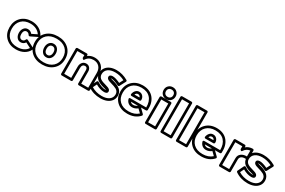

<svg xmlns="http://www.w3.org/2000/svg" viewBox="121 -2199 5341 3604"><g transform="rotate(30 2791.0 -397.0)"><path d="M-12.2 -270Q-12.2 -406.7 73.5 -491.5Q159.2 -576.2 297.9 -576.2Q389.6 -576.2 461.2 -535.2Q532.7 -494.1 570.8 -419.9Q575.7 -411.1 572.8 -401.4Q569.8 -391.6 560.1 -387.2L404.8 -311Q395.5 -307.1 386 -310.1Q376.5 -313 372.1 -320.8Q349.6 -361.8 307.1 -361.8Q278.8 -361.8 260.5 -338.4Q242.2 -314.9 242.2 -271Q242.2 -225.1 260.3 -201.7Q278.3 -178.2 307.1 -178.2Q330.1 -178.2 345 -188.5Q359.9 -198.7 370.1 -223.1Q374 -232.9 383.1 -236.6Q392.1 -240.2 403.8 -234.9L561 -155.8Q570.3 -151.4 574 -141.8Q577.6 -132.3 573.2 -123Q538.6 -48.8 465.3 -8.3Q392.1 32.2 295.9 32.2Q158.7 32.2 73.2 -51.3Q-12.2 -134.8 -12.2 -270ZM38.1 -270Q38.1 -154.3 107.4 -86.2Q176.8 -18.1 295.9 -18.1Q372.1 -18.1 428.5 -45.4Q484.9 -72.8 516.1 -123L403.8 -180.2Q369.1 -127.9 307.1 -127.9Q254.9 -127.9 223.4 -169.2Q191.9 -210.4 191.9 -271Q191.9 -330.6 223.4 -371.3Q254.9 -412.1 307.1 -412.1Q365.2 -412.1 402.8 -365.2L514.2 -419.9Q480.5 -470.2 425 -498Q369.6 -525.9 297.9 -525.9Q178.7 -525.9 108.4 -456.5Q38.1 -387.2 38.1 -270Z M537.1 -272Q537.1 -409.2 628.2 -492.7Q719.2 -576.2 865.2 -576.2Q1011.2 -576.2 1101.8 -492.4Q1192.4 -408.7 1192.4 -272Q1192.4 -135.7 1101.6 -51.8Q1010.7 32.2 865.2 32.2Q719.2 32.2 628.2 -51.5Q537.1 -135.3 537.1 -272ZM587.4 -272Q587.4 -156.7 662.4 -87.4Q737.3 -18.1 865.2 -18.1Q993.2 -18.1 1067.6 -86.9Q1142.1 -155.8 1142.1 -272Q1142.1 -388.7 1067.9 -457.3Q993.7 -525.9 865.2 -525.9Q736.8 -525.9 662.1 -456.8Q587.4 -387.7 587.4 -272ZM741.2 -270Q741.2 -332.5 774.9 -374.3Q808.6 -416 865.2 -416Q920.9 -416 954.6 -374.3Q988.3 -332.5 988.3 -270Q988.3 -207 954.6 -165.5Q920.9 -124 865.2 -124Q808.6 -124 774.9 -165.5Q741.2 -207 741.2 -270ZM791.5 -270Q791.5 -223.6 811.8 -198.7Q832 -173.8 865.2 -173.8Q897.9 -173.8 918.2 -198.7Q938.5 -223.6 938.5 -270Q938.5 -315.9 918.2 -341.1Q897.9 -366.2 865.2 -366.2Q832 -366.2 811.8 -341.1Q791.5 -315.9 791.5 -270Z M1263.7 0V-543.9Q1263.7 -554.7 1271.7 -561.8Q1279.8 -568.8 1289.1 -568.8H1490.7Q1501.5 -568.8 1508.8 -561Q1516.1 -553.2 1516.1 -543.9V-526.9Q1575.2 -577.1 1664.1 -577.1Q1761.7 -577.1 1823.2 -512.9Q1884.8 -448.7 1884.8 -345.2V0Q1884.8 10.7 1877 17.8Q1869.1 24.9 1859.9 24.9H1657.7Q1647 24.9 1639.9 17.1Q1632.8 9.3 1632.8 0V-287.1Q1632.8 -318.8 1618.7 -334.5Q1604.5 -350.1 1580.1 -350.1Q1550.3 -349.1 1533.2 -328.6Q1516.1 -308.1 1516.1 -269V0Q1516.1 10.7 1508.1 17.8Q1500 24.9 1490.7 24.9H1289.1Q1278.3 24.9 1271 17.1Q1263.7 9.3 1263.7 0ZM1314 -24.9H1465.8V-269Q1465.8 -324.2 1496.8 -361.8Q1527.8 -399.4 1580.1 -399.9Q1626.5 -399.9 1654.8 -367.9Q1683.1 -335.9 1683.1 -287.1V-24.9H1835V-345.2Q1835 -429.7 1788.3 -478.3Q1741.7 -526.9 1664.1 -526.9Q1561.5 -526.9 1511.7 -446.8Q1505.4 -436.5 1498.3 -434.3Q1491.2 -432.1 1485.6 -435.8Q1480 -439.5 1475.3 -444.8Q1470.7 -450.2 1468.3 -455.1L1465.8 -460V-519H1314Z M1851.6 -79.1 1913.6 -206.1Q1916.5 -211.4 1921.1 -215.3Q1925.8 -219.2 1933.3 -220.7Q1940.9 -222.2 1949.7 -215.8Q2047.4 -152.8 2132.8 -152.8Q2144.5 -152.8 2147.5 -153.8Q2139.2 -158.7 2112.8 -165.8Q2086.4 -172.9 2057.9 -180.4Q2029.3 -188 1995.6 -203.6Q1961.9 -219.2 1935.8 -239.5Q1909.7 -259.8 1892.1 -293.9Q1874.5 -328.1 1874.5 -371.1Q1874.5 -435.1 1908.9 -482.7Q1943.4 -530.3 2001.2 -554.2Q2059.1 -578.1 2131.8 -578.1Q2263.2 -578.1 2383.8 -508.8Q2392.6 -503.9 2395 -493.7Q2397.5 -483.4 2392.6 -475.1L2325.7 -348.1Q2320.8 -338.9 2310.8 -336.2Q2300.8 -333.5 2292.5 -337.9Q2187.5 -392.1 2125.5 -392.1Q2122.6 -392.1 2118.4 -391.6Q2114.3 -391.1 2113.8 -391.1Q2122.1 -386.2 2148.7 -378.9Q2175.3 -371.6 2204.8 -364Q2234.4 -356.4 2268.8 -340.3Q2303.2 -324.2 2330.3 -303.7Q2357.4 -283.2 2375.5 -248.5Q2393.6 -213.9 2393.6 -170.9Q2393.6 -106.9 2358.4 -60.1Q2323.2 -13.2 2263.9 10.5Q2204.6 34.2 2129.4 34.2Q1973.6 34.2 1858.4 -47.9Q1851.6 -52.7 1849.6 -62.3Q1847.7 -71.8 1851.6 -79.1ZM1905.8 -77.1Q2002.4 -16.1 2129.4 -16.1Q2229.5 -16.1 2286.6 -58.3Q2343.8 -100.6 2343.8 -170.9Q2343.8 -204.1 2328.1 -228.8Q2312.5 -253.4 2287.4 -267.6Q2262.2 -281.7 2231.9 -292Q2201.7 -302.2 2171.4 -310.5Q2141.1 -318.8 2116 -328.4Q2090.8 -337.9 2075.2 -353.5Q2059.6 -369.1 2059.6 -391.1Q2059.6 -417.5 2079.8 -429.7Q2100.1 -441.9 2125.5 -441.9Q2190.9 -441.9 2292.5 -393.1L2336.4 -477.1Q2237.3 -527.8 2131.8 -527.8Q2035.2 -527.8 1980 -485.8Q1924.8 -443.8 1924.8 -371.1Q1924.8 -337.9 1940.2 -313.5Q1955.6 -289.1 1980 -275.1Q2004.4 -261.2 2034.2 -251.2Q2064 -241.2 2093.5 -233.2Q2123 -225.1 2147.5 -215.8Q2171.9 -206.5 2187.3 -190.7Q2202.6 -174.8 2202.6 -152.8Q2202.6 -138.2 2195.8 -127.7Q2189 -117.2 2177.5 -112.1Q2166 -106.9 2155.3 -105Q2144.5 -103 2132.8 -103Q2043.9 -103 1945.8 -159.2Z M2392.1 -270Q2392.1 -406.7 2478.8 -491.5Q2565.4 -576.2 2704.1 -576.2Q2708.5 -576.2 2717 -575.7Q2725.6 -575.2 2729.5 -575.2Q2871.1 -566.9 2946.3 -471.2Q3021.5 -375.5 3012.2 -222.2Q3011.7 -211.9 3004.2 -205.1Q2996.6 -198.2 2987.3 -198.2H2879.4L2970.2 -108.9Q2977.5 -101.6 2977.5 -91.3Q2977.5 -81.1 2971.2 -74.2Q2875.5 32.2 2710.4 32.2Q2565.4 32.2 2478.8 -50.8Q2392.1 -133.8 2392.1 -270ZM2442.4 -270Q2442.4 -154.3 2513.4 -86.2Q2584.5 -18.1 2710.4 -18.1Q2836.9 -18.1 2917.5 -90.8L2846.2 -160.2Q2789.6 -117.2 2727.5 -117.2Q2680.7 -117.2 2646 -143.6Q2611.3 -169.9 2597.2 -215.8Q2593.3 -225.6 2595.7 -231.9Q2598.1 -238.3 2600.3 -241.5Q2602.5 -244.6 2608.2 -246.1Q2613.8 -247.6 2616 -247.8Q2618.2 -248 2620.6 -248H2621.1H2963.4Q2964.8 -379.4 2897.5 -452.6Q2830.1 -525.9 2704.1 -525.9Q2584 -525.9 2513.2 -456.8Q2442.4 -387.7 2442.4 -270ZM2592.3 -326.2Q2601.1 -375 2631.1 -407Q2661.1 -439 2706.1 -439Q2753.4 -439 2783.9 -405Q2814.5 -371.1 2813.5 -321.8Q2813.5 -312.5 2805.9 -304.7Q2798.3 -296.9 2788.1 -296.9H2617.2Q2605 -296.9 2598.9 -303.2Q2592.8 -309.6 2592 -315.2Q2591.3 -320.8 2592.3 -326.2ZM2650.4 -347.2H2760.3Q2755.4 -367.2 2741 -378.2Q2726.6 -389.2 2706.1 -389.2Q2668.9 -389.2 2650.4 -347.2ZM2661.1 -198.2Q2685.1 -167 2727.5 -167Q2770 -167 2813.5 -198.2Z M3117.7 -606.7Q3081.1 -643.6 3081.1 -699.2Q3081.1 -754.9 3117.7 -791.5Q3154.3 -828.1 3210 -828.1Q3265.6 -828.1 3302.5 -791.5Q3339.4 -754.9 3339.4 -699.2Q3339.4 -643.6 3302.5 -606.7Q3265.6 -569.8 3210 -569.8Q3154.3 -569.8 3117.7 -606.7ZM3083 0V-543.9Q3083 -554.7 3091.1 -561.8Q3099.1 -568.8 3108.4 -568.8H3310.1Q3320.8 -568.8 3327.9 -561Q3335 -553.2 3335 -543.9V0Q3335 10.7 3327.1 17.8Q3319.3 24.9 3310.1 24.9H3108.4Q3097.7 24.9 3090.3 17.1Q3083 9.3 3083 0ZM3289.1 -699.2Q3289.1 -734.9 3267.6 -756.3Q3246.1 -777.8 3210 -777.8Q3174.3 -777.8 3152.8 -756.6Q3131.3 -735.4 3131.3 -699.2Q3131.3 -663.1 3152.8 -641.6Q3174.3 -620.1 3210 -620.1Q3245.6 -620.1 3267.3 -641.6Q3289.1 -663.1 3289.1 -699.2ZM3133.3 -24.9H3285.2V-519H3133.3Z M3418.9 0V-742.2Q3418.9 -752.9 3426.8 -760Q3434.6 -767.1 3443.8 -767.1H3646Q3656.7 -767.1 3663.8 -759.3Q3670.9 -751.5 3670.9 -742.2V0Q3670.9 10.7 3663.1 17.8Q3655.3 24.9 3646 24.9H3443.8Q3433.1 24.9 3426 17.1Q3418.9 9.3 3418.9 0ZM3468.8 -24.9H3621.1V-716.8H3468.8Z M3753.9 0V-742.2Q3753.9 -752.9 3761.7 -760Q3769.5 -767.1 3778.8 -767.1H3981Q3991.7 -767.1 3998.8 -759.3Q4005.9 -751.5 4005.9 -742.2V0Q4005.9 10.7 3998 17.8Q3990.2 24.9 3981 24.9H3778.8Q3768.1 24.9 3761 17.1Q3753.9 9.3 3753.9 0ZM3803.7 -24.9H3956.1V-716.8H3803.7Z M3994.6 -270Q3994.6 -406.7 4081.3 -491.5Q4168 -576.2 4306.6 -576.2Q4311 -576.2 4319.6 -575.7Q4328.1 -575.2 4332 -575.2Q4473.6 -566.9 4548.8 -471.2Q4624 -375.5 4614.7 -222.2Q4614.3 -211.9 4606.7 -205.1Q4599.1 -198.2 4589.8 -198.2H4481.9L4572.8 -108.9Q4580.1 -101.6 4580.1 -91.3Q4580.1 -81.1 4573.7 -74.2Q4478 32.2 4313 32.2Q4168 32.2 4081.3 -50.8Q3994.6 -133.8 3994.6 -270ZM4044.9 -270Q4044.9 -154.3 4116 -86.2Q4187 -18.1 4313 -18.1Q4439.5 -18.1 4520 -90.8L4448.7 -160.2Q4392.1 -117.2 4330.1 -117.2Q4283.2 -117.2 4248.5 -143.6Q4213.9 -169.9 4199.7 -215.8Q4195.8 -225.6 4198.2 -231.9Q4200.7 -238.3 4202.9 -241.5Q4205.1 -244.6 4210.7 -246.1Q4216.3 -247.6 4218.5 -247.8Q4220.7 -248 4223.1 -248H4223.6H4565.9Q4567.4 -379.4 4500 -452.6Q4432.6 -525.9 4306.6 -525.9Q4186.5 -525.9 4115.7 -456.8Q4044.9 -387.7 4044.9 -270ZM4194.8 -326.2Q4203.6 -375 4233.6 -407Q4263.7 -439 4308.6 -439Q4356 -439 4386.5 -405Q4417 -371.1 4416 -321.8Q4416 -312.5 4408.4 -304.7Q4400.9 -296.9 4390.6 -296.9H4219.7Q4207.5 -296.9 4201.4 -303.2Q4195.3 -309.6 4194.6 -315.2Q4193.8 -320.8 4194.8 -326.2ZM4252.9 -347.2H4362.8Q4357.9 -367.2 4343.5 -378.2Q4329.1 -389.2 4308.6 -389.2Q4271.5 -389.2 4252.9 -347.2ZM4263.7 -198.2Q4287.6 -167 4330.1 -167Q4372.6 -167 4416 -198.2Z M4687.5 0V-543.9Q4687.5 -554.7 4695.6 -561.8Q4703.6 -568.8 4712.9 -568.8H4914.6Q4925.3 -568.8 4932.6 -561Q4939.9 -553.2 4939.9 -543.9V-524.9Q5001 -577.1 5085.9 -577.1Q5096.7 -577.1 5103.8 -569.1Q5110.8 -561 5110.8 -551.8V-370.1Q5110.8 -360.4 5104 -351.8Q5097.2 -343.3 5082.5 -345.2Q5060.1 -347.2 5051.8 -347.2Q4996.1 -347.2 4968 -324Q4939.9 -300.8 4939.9 -259.8V0Q4939.9 10.7 4931.9 17.8Q4923.8 24.9 4914.6 24.9H4712.9Q4702.1 24.9 4694.8 17.1Q4687.5 9.3 4687.5 0ZM4737.8 -24.9H4889.6V-259.8Q4889.6 -325.7 4937.7 -362.5Q4985.8 -399.4 5060.5 -397V-524.9Q4980 -514.6 4935.5 -444.8Q4929.2 -434.6 4922.1 -432.4Q4915 -430.2 4909.4 -433.8Q4903.8 -437.5 4899.2 -442.9Q4894.5 -448.2 4892.1 -453.1L4889.6 -458V-519H4737.8Z M5041.5 -79.1 5103.5 -206.1Q5106.4 -211.4 5111.1 -215.3Q5115.7 -219.2 5123.3 -220.7Q5130.9 -222.2 5139.6 -215.8Q5237.3 -152.8 5322.8 -152.8Q5334.5 -152.8 5337.4 -153.8Q5329.1 -158.7 5302.7 -165.8Q5276.4 -172.9 5247.8 -180.4Q5219.2 -188 5185.5 -203.6Q5151.9 -219.2 5125.7 -239.5Q5099.6 -259.8 5082 -293.9Q5064.5 -328.1 5064.5 -371.1Q5064.5 -435.1 5098.9 -482.7Q5133.3 -530.3 5191.2 -554.2Q5249 -578.1 5321.8 -578.1Q5453.1 -578.1 5573.7 -508.8Q5582.5 -503.9 5585 -493.7Q5587.4 -483.4 5582.5 -475.1L5515.6 -348.1Q5510.7 -338.9 5500.7 -336.2Q5490.7 -333.5 5482.4 -337.9Q5377.4 -392.1 5315.4 -392.1Q5312.5 -392.1 5308.3 -391.6Q5304.2 -391.1 5303.7 -391.1Q5312 -386.2 5338.6 -378.9Q5365.2 -371.6 5394.8 -364Q5424.3 -356.4 5458.7 -340.3Q5493.2 -324.2 5520.3 -303.7Q5547.4 -283.2 5565.4 -248.5Q5583.5 -213.9 5583.5 -170.9Q5583.5 -106.9 5548.3 -60.1Q5513.2 -13.2 5453.9 10.5Q5394.5 34.2 5319.3 34.2Q5163.6 34.2 5048.3 -47.9Q5041.5 -52.7 5039.6 -62.3Q5037.6 -71.8 5041.5 -79.1ZM5095.7 -77.1Q5192.4 -16.1 5319.3 -16.1Q5419.4 -16.1 5476.6 -58.3Q5533.7 -100.6 5533.7 -170.9Q5533.7 -204.1 5518.1 -228.8Q5502.4 -253.4 5477.3 -267.6Q5452.1 -281.7 5421.9 -292Q5391.6 -302.2 5361.3 -310.5Q5331.1 -318.8 5305.9 -328.4Q5280.8 -337.9 5265.1 -353.5Q5249.5 -369.1 5249.5 -391.1Q5249.5 -417.5 5269.8 -429.7Q5290 -441.9 5315.4 -441.9Q5380.9 -441.9 5482.4 -393.1L5526.4 -477.1Q5427.2 -527.8 5321.8 -527.8Q5225.1 -527.8 5169.9 -485.8Q5114.7 -443.8 5114.7 -371.1Q5114.7 -337.9 5130.1 -313.5Q5145.5 -289.1 5169.9 -275.1Q5194.3 -261.2 5224.1 -251.2Q5253.9 -241.2 5283.4 -233.2Q5313 -225.1 5337.4 -215.8Q5361.8 -206.5 5377.2 -190.7Q5392.6 -174.8 5392.6 -152.8Q5392.6 -138.2 5385.7 -127.7Q5378.9 -117.2 5367.4 -112.1Q5356 -106.9 5345.2 -105Q5334.5 -103 5322.8 -103Q5233.9 -103 5135.7 -159.2Z"/></g></svg>

Font: Trueno ExtraBold Outline
Style: Regular
Weight: 800
Width: 6
Designer: Julieta Ulanovsky
Foundry: Julieta Ulanovsky
Version: Version 3.001b | FøM Fix